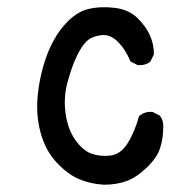

<svg xmlns="http://www.w3.org/2000/svg" viewBox="-20 -508 540 528"><path d="M265.6 0Q230.5 -2 199.2 -14.6Q168 -27.3 136.7 -60.1Q105.5 -92.8 91.8 -142.6Q78.1 -192.4 84 -248Q89.8 -303.7 108.4 -354.5Q127 -405.3 158.2 -440.4Q189.5 -475.6 223.6 -483.4Q257.8 -491.2 296.4 -486.3Q335 -481.4 358.4 -458Q381.8 -434.6 392.6 -410.2Q403.3 -385.7 403.3 -358.4L393.6 -338.9Q379.9 -327.1 358.4 -329.1L338.9 -338.9Q325.2 -372.1 303.7 -393.6Q282.2 -415 256.3 -411.1Q230.5 -407.2 216.8 -393.1Q203.1 -378.9 190.4 -352.1Q177.7 -325.2 166 -283.2Q154.3 -241.2 160.2 -197.3Q166 -153.3 186.5 -124Q207 -94.7 230.5 -85.9Q253.9 -77.1 282.7 -80.1Q311.5 -83 331.1 -114.3Q350.6 -145.5 362.3 -188.5Q377.9 -202.1 399.4 -200.2L418.9 -190.4Q430.7 -176.8 428.7 -155.3Q428.7 -126 419.9 -99.6Q411.1 -73.2 382.8 -46.4Q354.5 -19.5 327.1 -9.8Q299.8 0 265.6 0Z"/></svg>

Font: JasonHandwriting2
Style: Regular
Weight: 400
Version: Version 1.05.10